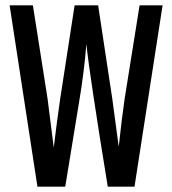

<svg xmlns="http://www.w3.org/2000/svg" viewBox="-20 -698 644 718"><path d="M502 -678H588L483 0H383Q315 -417 303 -533Q294 -423 276 -318L224 0H120L16 -678H103L158 -328L181 -146Q192 -238 205 -328L259 -678H347L400 -328L424 -149Q435 -253 446 -328Z"/></svg>

Font: Khand Medium
Style: Regular
Weight: 500
Designer: Devanagari: Sanchit Sawaria, Jyotish Sonowal; Latin: Satya Rajpurohit
Foundry: Indian Type Foundry
Version: Version 1.100;PS 1.0;hotconv 1.0.78;makeotf.lib2.5.61930; tt